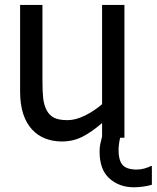

<svg xmlns="http://www.w3.org/2000/svg" viewBox="-20 -566 644 789"><path d="M399.5 -5.1V-60.5Q356.9 -23.6 318.7 -4.1Q280.5 15.4 233.8 15.4Q198.5 15.4 166.9 3.6Q135.4 -8.2 111.8 -33.8Q88.2 -59 75.4 -97.7Q62.6 -136.4 62.6 -191.3V-545.6H154.4V-234.9Q154.4 -191.3 157.4 -162.8Q160.5 -134.4 171.8 -112.8Q183.1 -91.8 202.3 -82.1Q221.5 -72.3 257.9 -72.3Q291.3 -72.3 329.5 -91.3Q367.7 -110.3 399.5 -137.9V-545.6H491.3V0H473.8Q470.8 11.3 469 25.6Q467.2 40 467.2 52.3Q467.2 91.8 483.3 111.3Q499.5 130.8 542.6 130.8Q558.5 130.8 574.4 126.2Q590.3 121.5 599.5 116.4H604.1V193.3Q586.7 198.5 566.7 201Q546.7 203.6 530.3 203.6Q470.3 203.6 429.7 167.4Q389.2 131.3 389.2 56.9Q389.2 40 392.1 25.9Q394.9 11.8 399.5 -5.1Z"/></svg>

Font: Myanmar Handwriting
Style: Regular
Weight: 400
Designer: Khon Soe Zaw Thu
Foundry: PaOh Unicode khonsoezawthu@gmail.com and @hotmail.com
Version: Version 1.30 November 9, 2016